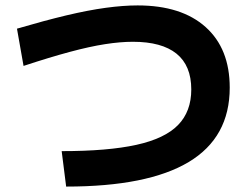

<svg xmlns="http://www.w3.org/2000/svg" viewBox="-20 -738 920 716"><path d="M210 -174.4Q382.2 -174.4 488.3 -197.8Q594.4 -221.1 643.9 -271.7Q693.3 -322.2 693.3 -404.4Q693.3 -493.3 638.3 -537.8Q583.3 -582.2 475.6 -582.2Q428.9 -582.2 371.7 -573.3Q314.4 -564.4 240 -544.4Q165.6 -524.4 67.8 -492.2L43.3 -631.1Q145.6 -661.1 227.2 -680.6Q308.9 -700 374.4 -708.9Q440 -717.8 493.3 -717.8Q656.7 -717.8 746.7 -637.2Q836.7 -556.7 836.7 -411.1Q836.7 -225.6 683.9 -133.9Q531.1 -42.2 226.7 -42.2Z"/></svg>

Font: Paperlogy 7 Bold
Style: Regular
Weight: 700
Designer: redesigned by Lee Juim, glyphs from Gmarket Sans & Montserrat
Foundry: PT&
Version: Version 1.001